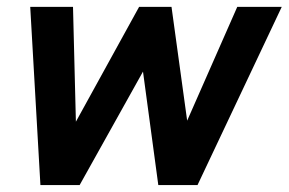

<svg xmlns="http://www.w3.org/2000/svg" viewBox="-20 -532 830 552"><path d="M547.9 0H435.1L391.1 -326.2L209 0H96.2L66.9 -512.2H189.9L198.2 -182.1L379.9 -512.2H473.1L518.1 -185.1L662.1 -512.2H790Z"/></svg>

Font: Clear Sans
Style: Bold Italic
Weight: 700
Italic angle: -12°
Foundry: Intel Corporation
Version: Version 1.00